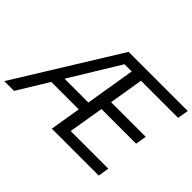

<svg xmlns="http://www.w3.org/2000/svg" viewBox="-171 -1007 1286 1286"><g transform="rotate(45 472.0 -364.0)"><path d="M-32.7 0 417.5 -727.5H977.5L964.4 -649.4H612.8L572.8 -406.2H900.9L887.7 -328.1H559.6L518.1 -78.1H874.5L861.8 0H417.5L453.6 -218.8H193.4L59.6 0ZM241.2 -296.9H466.8L524.9 -649.4H456.5Z"/></g></svg>

Font: Inter Display
Style: Italic
Weight: 400
Italic angle: -9.39999°
Designer: Rasmus Andersson
Foundry: rsms
Version: Version 4.000;git-a52131595